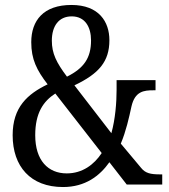

<svg xmlns="http://www.w3.org/2000/svg" viewBox="-20 -744 683 774"><path d="M234 10C324 10 382 -35 421 -90L491 0H634V-41H626C586 -41 566 -46 549 -67L467 -165C488 -215 500 -269 510 -315C524 -376 560 -380 598 -380H607V-421H450V-382C450 -331 445 -265 429 -207L280 -400C379 -447 421 -496 421 -582C421 -656 379 -724 268 -724C155 -724 106 -661 106 -574C106 -505 128 -461 172 -404C91 -365 31 -312 31 -199C31 -73 103 10 234 10ZM250 -435C207 -492 189 -529 189 -580C189 -639 217 -678 269 -678C323 -678 347 -635 347 -581C347 -510 318 -469 250 -435ZM249 -45C174 -45 122 -97 122 -199C122 -289 155 -336 203 -367L390 -127C359 -80 312 -45 249 -45Z"/></svg>

Font: Noto Serif Devanagari Condensed
Style: Regular
Weight: 400
Width: 3
Designer: Universal Thirst, Indian Type Foundry and the Monotype Design Team
Foundry: Monotype Imaging Inc.
Version: Version 2.004